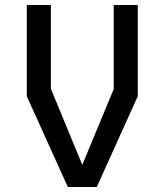

<svg xmlns="http://www.w3.org/2000/svg" viewBox="-20 -750 660 770"><path d="M252 0H368L532.5 -364V-730H436V-392.5L310 -89L184 -394V-730H87.5V-364Z"/></svg>

Font: Monaspace Krypton
Style: Regular
Weight: 400
Designer: Riley Cran & the Lettermatic Team
Foundry: Lettermatic
Version: Version 1.200 (Monaspace Krypton)